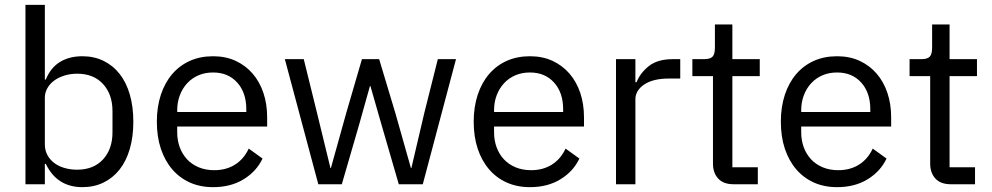

<svg xmlns="http://www.w3.org/2000/svg" viewBox="-20 -760 4094 792"><path d="M85 -740H165V-432H169Q189 -481 227.5 -504.5Q266 -528 320 -528Q368 -528 407 -509Q446 -490 473.5 -455Q501 -420 515.5 -370Q530 -320 530 -258Q530 -196 515.5 -146Q501 -96 473.5 -61Q446 -26 407 -7Q368 12 320 12Q215 12 169 -84H165V0H85ZM298 -60Q366 -60 405 -102.5Q444 -145 444 -214V-302Q444 -371 405 -413.5Q366 -456 298 -456Q271 -456 246.5 -448.5Q222 -441 204 -428Q186 -415 175.5 -396.5Q165 -378 165 -357V-165Q165 -140 175.5 -120.5Q186 -101 204 -87.5Q222 -74 246.5 -67Q271 -60 298 -60Z M859 12Q806 12 763.5 -7Q721 -26 690.5 -61.5Q660 -97 643.5 -146.5Q627 -196 627 -258Q627 -319 643.5 -369Q660 -419 690.5 -454.5Q721 -490 763.5 -509Q806 -528 859 -528Q911 -528 952 -509Q993 -490 1022 -456.5Q1051 -423 1066.5 -377Q1082 -331 1082 -276V-238H711V-214Q711 -181 721.5 -152.5Q732 -124 751.5 -103Q771 -82 799.5 -70Q828 -58 864 -58Q913 -58 949.5 -81Q986 -104 1006 -147L1063 -106Q1038 -53 985 -20.5Q932 12 859 12ZM859 -461Q826 -461 799 -449.5Q772 -438 752.5 -417Q733 -396 722 -367.5Q711 -339 711 -305V-298H996V-309Q996 -378 958.5 -419.5Q921 -461 859 -461Z M1155 -516H1233L1288 -293L1343 -67H1345L1408 -293L1473 -516H1544L1611 -293L1675 -67H1677L1730 -293L1786 -516H1861L1724 0H1625L1553 -248L1508 -405H1506L1462 -248L1390 0H1293Z M2166 12Q2113 12 2070.5 -7Q2028 -26 1997.5 -61.5Q1967 -97 1950.5 -146.5Q1934 -196 1934 -258Q1934 -319 1950.5 -369Q1967 -419 1997.5 -454.5Q2028 -490 2070.5 -509Q2113 -528 2166 -528Q2218 -528 2259 -509Q2300 -490 2329 -456.5Q2358 -423 2373.5 -377Q2389 -331 2389 -276V-238H2018V-214Q2018 -181 2028.5 -152.5Q2039 -124 2058.5 -103Q2078 -82 2106.5 -70Q2135 -58 2171 -58Q2220 -58 2256.5 -81Q2293 -104 2313 -147L2370 -106Q2345 -53 2292 -20.5Q2239 12 2166 12ZM2166 -461Q2133 -461 2106 -449.5Q2079 -438 2059.5 -417Q2040 -396 2029 -367.5Q2018 -339 2018 -305V-298H2303V-309Q2303 -378 2265.5 -419.5Q2228 -461 2166 -461Z M2521 0V-516H2601V-421H2606Q2620 -458 2656 -487Q2692 -516 2755 -516H2786V-436H2739Q2674 -436 2637.5 -411.5Q2601 -387 2601 -350V0Z M3006 0Q2964 0 2942.5 -23.5Q2921 -47 2921 -85V-446H2836V-516H2884Q2910 -516 2919.5 -526.5Q2929 -537 2929 -563V-659H3001V-516H3114V-446H3001V-70H3106V0Z M3433 12Q3380 12 3337.5 -7Q3295 -26 3264.5 -61.5Q3234 -97 3217.5 -146.5Q3201 -196 3201 -258Q3201 -319 3217.5 -369Q3234 -419 3264.5 -454.5Q3295 -490 3337.5 -509Q3380 -528 3433 -528Q3485 -528 3526 -509Q3567 -490 3596 -456.5Q3625 -423 3640.5 -377Q3656 -331 3656 -276V-238H3285V-214Q3285 -181 3295.5 -152.5Q3306 -124 3325.5 -103Q3345 -82 3373.5 -70Q3402 -58 3438 -58Q3487 -58 3523.5 -81Q3560 -104 3580 -147L3637 -106Q3612 -53 3559 -20.5Q3506 12 3433 12ZM3433 -461Q3400 -461 3373 -449.5Q3346 -438 3326.5 -417Q3307 -396 3296 -367.5Q3285 -339 3285 -305V-298H3570V-309Q3570 -378 3532.5 -419.5Q3495 -461 3433 -461Z M3902 0Q3860 0 3838.5 -23.5Q3817 -47 3817 -85V-446H3732V-516H3780Q3806 -516 3815.5 -526.5Q3825 -537 3825 -563V-659H3897V-516H4010V-446H3897V-70H4002V0Z"/></svg>

Font: IBM Plex Sans Thai
Style: Regular
Weight: 400
Designer: Mike Abbink, Paul van der Laan, Pieter van Rosmalen, Ben Mitchell, Mark Frömberg
Foundry: Bold Monday
Version: Version 1.2